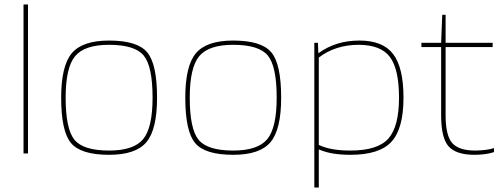

<svg xmlns="http://www.w3.org/2000/svg" viewBox="-20 -685 2242 857"><path d="M105 -665V0H85V-665Z M681 -249Q681 -107 633.5 -50.5Q586 6 467 6Q341 6 297 -46.5Q253 -99 253 -249Q253 -391 300.5 -447.5Q348 -504 467 -504Q593 -504 637 -451.5Q681 -399 681 -249ZM273 -249Q273 -109 312.5 -61Q352 -13 467 -13Q577 -13 619 -64Q661 -115 661 -249Q661 -389 621.5 -437Q582 -485 467 -485Q357 -485 315 -434Q273 -383 273 -249Z M1235 -249Q1235 -107 1187.5 -50.5Q1140 6 1021 6Q895 6 851 -46.5Q807 -99 807 -249Q807 -391 854.5 -447.5Q902 -504 1021 -504Q1147 -504 1191 -451.5Q1235 -399 1235 -249ZM827 -249Q827 -109 866.5 -61Q906 -13 1021 -13Q1131 -13 1173 -64Q1215 -115 1215 -249Q1215 -389 1175.5 -437Q1136 -485 1021 -485Q911 -485 869 -434Q827 -383 827 -249Z M1403 152H1383V-494H1399L1401 -448H1402Q1441 -476 1486 -490Q1531 -504 1585 -504Q1689 -504 1735 -443.5Q1781 -383 1781 -249Q1781 -111 1727.5 -52.5Q1674 6 1544 6Q1502 6 1468 0.5Q1434 -5 1403 -18ZM1580 -485Q1529 -485 1484 -470.5Q1439 -456 1403 -428V-38Q1431 -25 1465.5 -19Q1500 -13 1544 -13Q1666 -13 1713.5 -66.5Q1761 -120 1761 -249Q1761 -376 1720.5 -430.5Q1680 -485 1580 -485Z M2185 -24V-6Q2167 0 2144.5 3Q2122 6 2098 6Q2016 6 1982.5 -31.5Q1949 -69 1949 -170V-475H1861V-494H1949L1954 -619H1969V-494H2179V-475H1969V-170Q1969 -80 1998.5 -46.5Q2028 -13 2101 -13Q2123 -13 2147 -16Q2171 -19 2185 -24Z"/></svg>

Font: Blinker Thin
Style: Regular
Weight: 100
Designer: Juergen Huber
Foundry: supertype
Version: Version 1.017;hotconv 1.0.117;makeotfexe 2.5.65602